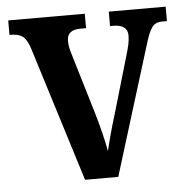

<svg xmlns="http://www.w3.org/2000/svg" viewBox="-44 -579 606 622"><g transform="rotate(-5 259.0 -268.0)"><path d="M71 -439 208 0H316L444 -414C462 -474 472 -489 502 -489H517V-536H332V-489H343C374 -489 389 -476 389 -454C389 -434 385 -418 377 -391L322 -203C308 -158 296 -113 290 -86C284 -120 271 -173 257 -219L201 -406C196 -422 192 -437 192 -453C192 -476 205 -489 236 -489H254V-536H5V-489C43 -489 58 -479 71 -439Z"/></g></svg>

Font: Noto Serif Ethiopic Condensed SemiBold
Style: Regular
Weight: 600
Width: 3
Designer: Monotype Design Team
Foundry: Monotype Imaging Inc.
Version: Version 2.102